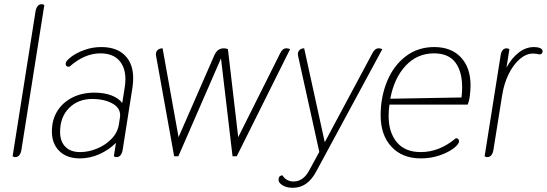

<svg xmlns="http://www.w3.org/2000/svg" viewBox="-20 -744 2603 914"><path d="M40 0 149 -689Q155 -724 179 -724Q186 -724 191 -720L82 -31Q76 4 52 4Q47 4 40 0Z M227 -118Q227 -174 253 -215.5Q279 -257 325 -280Q371 -303 430 -303Q476 -303 510 -290Q544 -277 562 -254L574 -330Q577 -350 577 -367Q577 -424 546.5 -457Q516 -490 458 -490Q382 -490 310 -426Q290 -426 293 -444Q295 -455 319 -473.5Q343 -492 381.5 -506Q420 -520 462 -520Q535 -520 574.5 -480.5Q614 -441 614 -372Q614 -353 611 -330L564 -31Q558 4 534 4Q529 4 522 0L532 -64Q498 -30 453 -10Q408 10 360 10Q298 10 262.5 -25Q227 -60 227 -118ZM546 -152 551 -185Q552 -189 552 -195Q552 -232 513 -252.5Q474 -273 420 -273Q352 -273 309 -230Q266 -187 266 -116Q266 -71 291 -45.5Q316 -20 361 -20Q401 -20 441.5 -36.5Q482 -53 511 -83Q540 -113 546 -152Z M723 -478Q720 -495 729 -504.5Q738 -514 754 -514L830 -91L1000 -480Q1008 -498 1019 -506Q1030 -514 1046 -514Q1056 -514 1065 -510L1114 -91L1314 -491Q1325 -514 1343 -514Q1353 -514 1361 -510L1107 0H1087L1032 -466L829 0H809Z M1306 112Q1306 91 1325 91Q1333 105 1347 112.5Q1361 120 1377 120Q1423 120 1451 69L1500 -21L1399 -478Q1398 -481 1398 -486Q1398 -499 1406.5 -506.5Q1415 -514 1428 -514L1526 -67L1753 -491Q1765 -514 1782 -514Q1792 -514 1800 -510L1485 73Q1444 150 1374 150Q1344 150 1325 138Q1306 126 1306 112Z M1792 -195Q1792 -282 1822.5 -356.5Q1853 -431 1911 -475.5Q1969 -520 2047 -520Q2128 -520 2174 -471Q2220 -422 2220 -338Q2220 -315 2216.5 -287.5Q2213 -260 2206 -246H1834Q1830 -221 1830 -192Q1830 -114 1869 -67Q1908 -20 1983 -20Q2072 -20 2150 -86Q2165 -86 2165 -71Q2165 -58 2140 -38.5Q2115 -19 2073.5 -4.5Q2032 10 1983 10Q1895 10 1843.5 -45.5Q1792 -101 1792 -195ZM2177 -280Q2180 -306 2180 -328Q2180 -404 2147.5 -447Q2115 -490 2046 -490Q1966 -490 1911 -431Q1856 -372 1838 -274Z M2287 0 2363 -479Q2368 -514 2392 -514Q2398 -514 2405 -510L2391 -422Q2415 -467 2449 -493.5Q2483 -520 2522 -520Q2539 -520 2551 -515Q2563 -510 2563 -500Q2563 -493 2559 -489Q2555 -485 2549 -485Q2533 -489 2517 -489Q2485 -489 2454.5 -463Q2424 -437 2401.5 -391.5Q2379 -346 2370 -288L2329 -31Q2323 4 2299 4Q2294 4 2287 0Z"/></svg>

Font: Thasadith
Style: Italic
Weight: 400
Italic angle: -9°
Designer: Cadson Demak Co.,Ltd.
Foundry: Cadson Demak Co.,Ltd.
Version: Version 1.000; ttfautohint (v1.6)